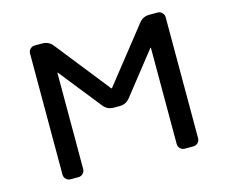

<svg xmlns="http://www.w3.org/2000/svg" viewBox="-102 -895 1204 1015"><g transform="rotate(-15 500.0 -388.0)"><path d="M165 -21.5Q150.4 -21.5 140.1 -31.7Q129.9 -42 129.9 -56.6V-718.8Q129.9 -733.4 140.1 -743.7Q150.4 -753.9 165 -753.9H206.1Q241.2 -753.9 262.7 -726.6L496.1 -431.6Q499 -427.7 502 -431.6L735.4 -726.6Q756.8 -753.9 792 -753.9H836.9Q851.6 -753.9 861.8 -743.7Q872.1 -733.4 872.1 -718.8V-56.6Q872.1 -42 861.8 -31.7Q851.6 -21.5 836.9 -21.5H790Q775.4 -21.5 765.1 -31.7Q754.9 -42 754.9 -56.6V-582Q754.9 -584 753.9 -584Q752.9 -584 752 -583L572.3 -355.5Q550.8 -328.1 516.6 -328.1H483.4Q448.2 -328.1 426.8 -355.5L246.1 -583Q245.1 -584 244.1 -584Q243.2 -584 243.2 -582V-56.6Q243.2 -42 232.9 -31.7Q222.7 -21.5 208 -21.5Z"/></g></svg>

Font: Gen Jyuu Gothic L Monospace Medium
Style: Regular
Weight: 500
Designer: [Source Han Sans]
Ryoko NISHIZUKA  (kana & ideographs); Paul D. Hunt (Latin, Greek & Cyrillic); Wenlong ZHANG  (bopomofo
Version: Version 1.002.20150607